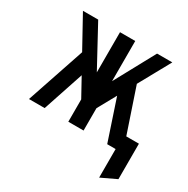

<svg xmlns="http://www.w3.org/2000/svg" viewBox="-154 -648 929 949"><g transform="rotate(30 310.5 -174.0)"><path d="M534.5 163V0H497.5V-80.5H621V122ZM324.5 -78.5 318 -220 476 -511H563ZM40 0 166 -373.5 221 -274.5 129.5 0ZM291.5 -78.5 53 -511H140L298 -220ZM264.5 0V-511H351.5V0ZM486.5 0 395 -274.5 450 -373.5 576 0Z"/></g></svg>

Font: Overpass Mono Medium
Style: Regular
Weight: 500
Monospace: yes
Designer: Delve Withrington, Dave Bailey
Foundry: Delve Fonts LLC
Version: Version 4.000